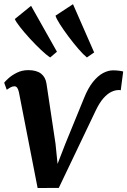

<svg xmlns="http://www.w3.org/2000/svg" viewBox="-24 -910 622 939"><path d="M387.5 -431.5Q407 -480 431 -509.8Q455 -539.5 480.2 -552.8Q505.5 -566 529 -566Q545 -566 560.8 -563.8Q576.5 -561.5 578.5 -560L566.5 -468.5Q564.5 -469.5 561.2 -469.5Q558 -469.5 555 -469.5Q539.5 -469.5 520.8 -460.8Q502 -452 482.2 -430Q462.5 -408 443.5 -368L263.5 9L160 9.5L68.5 -459Q65 -474.5 59.8 -481.2Q54.5 -488 46.5 -488Q36.5 -488 26.5 -482.2Q16.5 -476.5 9 -471L-3.5 -505.5Q0.5 -511.5 16.8 -526.5Q33 -541.5 58.2 -554.2Q83.5 -567 114.5 -567Q154.5 -567 176.8 -549.8Q199 -532.5 203.5 -500L247.5 -207L257.5 -108.5L295.5 -206.5ZM221.5 -629Q203.5 -640.5 176.5 -666Q149.5 -691.5 122 -721.5Q94.5 -751.5 74 -777.8Q53.5 -804 48.5 -817L128 -881.5L254.5 -657ZM401 -629Q384 -642.5 359.8 -670.5Q335.5 -698.5 311 -731.2Q286.5 -764 268.8 -791.8Q251 -819.5 247.5 -833.5L333 -889.5L436.5 -653.5Z"/></svg>

Font: Merriweather 20pt
Style: Bold Italic
Weight: 700
Italic angle: -7.8°
Version: Version 2.101